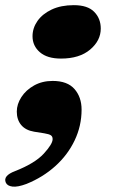

<svg xmlns="http://www.w3.org/2000/svg" viewBox="-34 -502 439 726"><path d="M95 -4Q62.5 -9.5 46 -29.5Q29.5 -49.5 29.5 -80Q29.5 -108 46.8 -134.8Q64 -161.5 94.8 -178.8Q125.5 -196 165 -196Q221 -196 247.8 -165.2Q274.5 -134.5 274.5 -87.5Q274.5 -26 248.2 29Q222 84 175 126.2Q128 168.5 66 193.5Q32.5 206 13 203.5Q-6.5 201 -12 188.5Q-23.5 162.5 23 145Q98 115.5 131.5 79Q165 42.5 165 24Q165 14 158.2 9.5Q151.5 5 133 2ZM196.5 -280.5Q144.5 -280.5 116.8 -304.5Q89 -328.5 89 -365Q89 -396 107.8 -422.8Q126.5 -449.5 161.5 -466Q196.5 -482.5 245 -482.5Q297.5 -482.5 322.2 -457.2Q347 -432 347 -394Q347 -348.5 306.8 -314.5Q266.5 -280.5 196.5 -280.5Z"/></svg>

Font: Fraunces 9pt S000 Black
Style: Italic
Weight: 900
Italic angle: -16°
Version: Version 1.000; ttfautohint (v1.8.3)